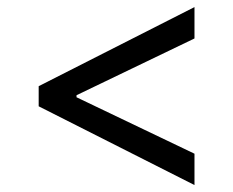

<svg xmlns="http://www.w3.org/2000/svg" viewBox="-20 -618 667 550"><path d="M90.8 -371.1 537.1 -597.7V-507.8L199.2 -345.2V-339.4L537.1 -177.7V-87.9L90.8 -313.5Z"/></svg>

Font: WEMIX Pretendard
Style: Regular
Weight: 400
Designer: Base glyphs from Inter by Rasmus Andersson; Hangeul glyphs from Noto Sans CJK(Source Han Sans) by Jang Soo-young and Kan
Foundry: Kil Hyung-jin
Version: Version 1.000